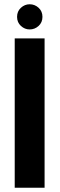

<svg xmlns="http://www.w3.org/2000/svg" viewBox="-20 -880 280 900"><path d="M49 -700H189V0H49ZM119 -742Q96 -742 78 -758.5Q60 -775 60 -801Q60 -827 78 -843.5Q96 -860 119 -860Q143 -860 161 -843.5Q179 -827 179 -801Q179 -775 161 -758.5Q143 -742 119 -742Z"/></svg>

Font: Phudu SemiBold
Style: Regular
Weight: 600
Version: Version 1.005;gftools[0.9.23]